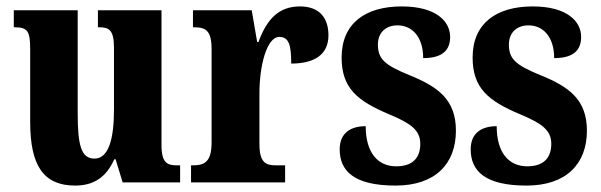

<svg xmlns="http://www.w3.org/2000/svg" viewBox="-20 -568 1871 598"><path d="M214 10C272 10 311 -16 336 -72H340L362 0H541V-53H533C503 -53 483 -58 483 -116V-536H285V-483H288C318 -483 335 -477 335 -419V-227C335 -134 318 -74 274 -74C232 -74 222 -118 222 -215V-536H23V-483H26C67 -483 74 -470 74 -413V-188C74 -53 115 10 214 10Z M575 0H868V-53H840C808 -53 788 -61 788 -120V-277C788 -361 810 -453 850 -453C881 -453 887 -425 887 -370C958 -370 1003 -397 1003 -458C1003 -510 977 -548 914 -548C849 -548 811 -509 785 -437H781L764 -536H581V-483H584C620 -483 639 -474 639 -415V-125C639 -62 616 -53 579 -53H575Z M1212 10C1336 10 1400 -58 1400 -161C1400 -258 1344 -298 1255 -334C1179 -365 1157 -384 1157 -429C1157 -467 1182 -489 1218 -489C1263 -489 1298 -454 1298 -387C1356 -387 1382 -410 1382 -453C1382 -501 1339 -548 1231 -548C1119 -548 1044 -496 1044 -389C1044 -294 1092 -254 1192 -212C1259 -184 1289 -163 1289 -120C1289 -80 1269 -50 1214 -50C1157 -50 1119 -92 1119 -175C1075 -175 1038 -156 1038 -103C1038 -36 1082 10 1212 10Z M1620 10C1744 10 1808 -58 1808 -161C1808 -258 1752 -298 1663 -334C1587 -365 1565 -384 1565 -429C1565 -467 1590 -489 1626 -489C1671 -489 1706 -454 1706 -387C1764 -387 1790 -410 1790 -453C1790 -501 1747 -548 1639 -548C1527 -548 1452 -496 1452 -389C1452 -294 1500 -254 1600 -212C1667 -184 1697 -163 1697 -120C1697 -80 1677 -50 1622 -50C1565 -50 1527 -92 1527 -175C1483 -175 1446 -156 1446 -103C1446 -36 1490 10 1620 10Z"/></svg>

Font: Noto Serif Thai ExtraCondensed ExtraBold
Style: Regular
Weight: 800
Width: 2
Designer: Monotype Design Team
Foundry: Monotype Imaging Inc.
Version: Version 2.002